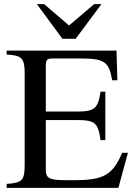

<svg xmlns="http://www.w3.org/2000/svg" viewBox="-20 -906 651 926"><path d="M597 -169H569C524 -63 481 -37 338 -37H302C228 -37 201 -42 201 -84V-327H352C438 -327 453 -314 465 -230H488V-464H465C453 -385 438 -368 352 -368H201V-588C201 -620 208 -624 236 -624H367C483 -624 506 -609 521 -519H546L542 -662H12V-643C87 -639 99 -624 99 -550V-114C99 -37 89 -24 12 -19V0H551ZM469 -886H434L313 -783L193 -886H158L281 -719H345Z"/></svg>

Font: XITS Math
Style: Regular
Weight: 400
Designer: MicroPress Inc., with final additions and corrections provided by Coen Hoffman, Elsevier (retired)
Version: Version 1.302